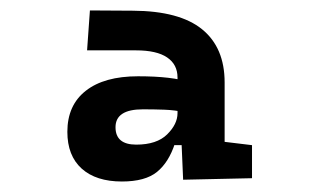

<svg xmlns="http://www.w3.org/2000/svg" viewBox="-20 -723 626 366"><path d="M329.1 -380.4 325.2 -470.7 318.4 -470.2V-575.2Q318.4 -600.1 298.6 -613.5Q278.8 -627 239.3 -627H146L151.4 -703.1L233.4 -702.6Q322.3 -702.1 365.2 -667.2Q408.2 -632.3 408.2 -565.9V-452.6L460.4 -446.3V-383.3ZM212.4 -377Q163.1 -377 135.7 -401.6Q108.4 -426.3 108.4 -471.7Q108.4 -522.5 143.6 -550Q178.7 -577.6 243.2 -577.6Q275.9 -577.6 300.8 -574.7Q325.7 -571.8 346.7 -564.9L334 -508.8Q313 -513.2 293 -513.9Q272.9 -514.6 252.4 -514.6Q200.2 -514.6 200.2 -480.5Q200.2 -447.3 239.7 -447.3Q278.8 -447.3 298.6 -466.8Q318.4 -486.3 318.4 -507.3V-526.4L335 -446.3H302.2L313.5 -449.7Q301.8 -413.6 279.3 -395.3Q256.8 -377 212.4 -377Z"/></svg>

Font: Cascadia Code Medium
Style: Regular
Weight: 500
Monospace: yes
Designer: Aaron Bell
Foundry: Saja Typeworks
Version: Version 2407.024